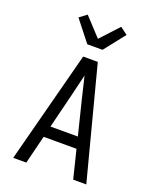

<svg xmlns="http://www.w3.org/2000/svg" viewBox="-176 -1086 953 1185"><g transform="rotate(20 300.0 -494.0)"><path d="M60 0 188 -490 252 -735H348L412 -490L540 0H454L408 -186H192L146 0ZM390 -260 333 -490Q325 -525 316.5 -559.5Q308 -594 300 -628Q292 -594 283.5 -559.5Q275 -525 267 -490L210 -260ZM250 -815 142 -952 190 -988 300 -869 410 -988 458 -952 350 -815Z"/></g></svg>

Font: Nova
Style: Regular
Weight: 400
Monospace: yes
Designer: Belleve Invis
Foundry: Belleve Invis
Version: Version 24.1.4; ttfautohint (v1.8.4)